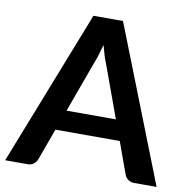

<svg xmlns="http://www.w3.org/2000/svg" viewBox="-88 -802 867 881"><g transform="rotate(10 346.0 -361.5)"><path d="M231 -272.9H460.9L373 -513.7Q364.3 -535.6 359.4 -551.3Q349.6 -583 345.7 -599.1Q341.8 -583 332 -551.3Q328.1 -537.1 318.4 -512.7ZM414.6 -723.1 698.7 0H594.7Q577.1 0 565.9 -8.8Q554.7 -17.1 549.3 -30.3L495.6 -178.2H195.8L142.1 -30.3Q138.7 -20 126.5 -9.3Q115.7 0 97.7 0H-6.8L276.9 -723.1Z"/></g></svg>

Font: Lato-SemiBold
Style: Bold
Weight: 500
Designer: Lukasz Dziedzic with Adam Twardoch and Botio Nikoltchev
Foundry: tyPoland Lukasz Dziedzic
Version: ""